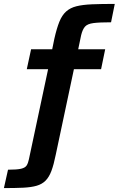

<svg xmlns="http://www.w3.org/2000/svg" viewBox="-77 -762 607 982"><path d="M-57 200 -36 106Q10 106 31 101Q52 96 59.5 84Q67 72 71 52L169 -408H60L82 -510H190L201 -564Q213 -617 226.5 -650.5Q240 -684 261 -703Q282 -722 314 -730Q346 -738 394 -740Q442 -742 510 -742L491 -648Q432 -648 401 -644Q370 -640 357.5 -625.5Q345 -611 338 -582L323 -510H461L440 -408H301L208 30Q198 80 186 112Q174 144 156 162Q138 180 110.5 188Q83 196 42 198Q1 200 -57 200Z"/></svg>

Font: Saira SemiExpanded SemiBold
Style: Italic
Weight: 600
Width: 6
Italic angle: -12°
Designer: Hector Gatti with collaboration of the Omnibus-Type team
Foundry: Omnibus-Type
Version: Version 1.101